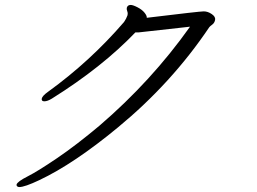

<svg xmlns="http://www.w3.org/2000/svg" viewBox="-20 -727 1040 777"><path d="M574 -655Q788 -681 804.5 -681Q821 -681 837 -670Q853 -659 850.5 -646.5Q848 -634 839 -627.5Q830 -621 827 -617Q675 -391 458 -212Q279 -64 139 2Q80 30 58 30Q52 30 49 26.5Q46 23 47 20Q50 8 91.5 -13Q133 -34 211 -87Q289 -140 382 -218Q593 -399 749 -619L542 -596Q535 -596 528 -596Q393 -455 190 -328Q172 -317 159.5 -317Q147 -317 149 -328Q151 -339 175 -356Q345 -479 482 -638Q491 -651 496 -665V-666Q498 -674 495 -681.5Q492 -689 493 -695Q496 -707 509 -707Q518 -707 536.5 -697.5Q555 -688 565 -675.5Q575 -663 574 -655Z"/></svg>

Font: LXGW Bright GB
Style: Italic
Weight: 400
Italic angle: -12°
Designer: Christian Thalmann (Catharsis Fonts)
Foundry: LXGW / Christian Thalmann (Catharsis Fonts) / Fontworks Inc.
Version: Version 5.510